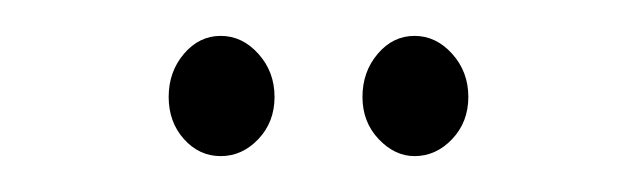

<svg xmlns="http://www.w3.org/2000/svg" viewBox="-20 -669 353 107"><path d="M103 -582Q91 -582 82.5 -591.5Q74 -601 74 -615Q74 -629 82.5 -639Q91 -649 103 -649Q115 -649 124 -639Q133 -629 133 -615Q133 -601 124 -591.5Q115 -582 103 -582ZM211 -582Q200 -582 191 -591.5Q182 -601 182 -615Q182 -629 190.5 -639Q199 -649 211 -649Q223 -649 232 -639Q241 -629 241 -615Q241 -601 232 -591.5Q223 -582 211 -582Z"/></svg>

Font: Inconsolata ExtraCondensed Light
Style: Regular
Weight: 300
Width: 2
Monospace: yes
Designer: Raph Levien, Cyreal, Brenton Simpson
Foundry: Raph Levien, Cyreal, Google
Version: Version 3.100; ttfautohint (v1.8.4.7-5d5b)